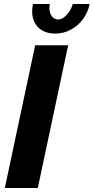

<svg xmlns="http://www.w3.org/2000/svg" viewBox="-20 -935 466 955"><path d="M155 -710H319L168 0H4ZM269 -838Q290 -838 311 -860Q332 -882 342 -915H426Q417 -872 392 -839Q367 -806 331.5 -787Q296 -768 255 -768Q201 -768 170.5 -798.5Q140 -829 140 -878Q140 -895 144 -915H228Q226 -903 226 -894Q226 -870 238 -854Q250 -838 269 -838Z"/></svg>

Font: Raleway ExtraBold
Style: Italic
Weight: 800
Italic angle: -12°
Designer: Matt McInerney, Pablo Impallari, Rodrigo Fuenzalida
Foundry: Matt McInerney, Pablo Impallari, Rodrigo Fuenzalida
Version: Version 4.026